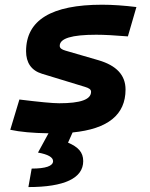

<svg xmlns="http://www.w3.org/2000/svg" viewBox="-20 -547 626 802"><path d="M98.6 234.4C249 234.4 327.6 197.3 327.6 126C327.6 88.4 306.2 66.9 264.2 48.8L283.2 6.3C431.2 -8.3 504.4 -67.9 504.4 -172.9C504.4 -233.4 466.3 -273.4 391.6 -295.4L253.9 -335.4C238.3 -339.8 229.5 -345.7 229.5 -355.5C229.5 -386.7 279.8 -401.9 381.8 -401.9C416 -401.9 460 -399.4 514.2 -395L549.8 -517.6C497.6 -523.9 450.2 -527.3 406.7 -527.3C194.3 -527.3 88.9 -462.9 88.9 -333C88.9 -285.6 110.4 -252.4 155.8 -238.8L335 -184.1C351.1 -179.2 360.4 -173.8 360.4 -163.6C360.4 -131.3 316.4 -115.7 227.5 -115.7C199.2 -115.7 144 -121.1 61 -131.3L22.9 -4.9C63.5 3.9 116.2 8.8 182.6 9.8L138.7 90.3C180.2 97.7 201.7 109.9 201.7 126C201.7 146.5 170.9 157.2 112.3 157.2Z"/></svg>

Font: Cascadia Mono PL
Style: Bold Italic
Weight: 700
Italic angle: -10°
Monospace: yes
Designer: Aaron Bell
Foundry: Saja Typeworks
Version: Version 2404.023